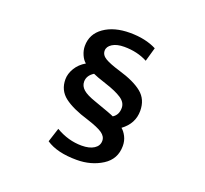

<svg xmlns="http://www.w3.org/2000/svg" viewBox="-143 -955 1286 1204"><g transform="rotate(20 500.0 -352.5)"><path d="M705.1 -746.1 678.7 -653.3Q610.4 -689.5 523.4 -689.5Q473.6 -689.5 444.3 -670.9Q415 -652.3 415 -625Q415 -595.7 445.8 -577.1Q476.6 -558.6 544.9 -538.1Q648.4 -507.8 701.2 -464.8Q753.9 -421.9 753.9 -345.7Q753.9 -260.7 679.7 -206.1Q698.2 -191.4 712.4 -163.6Q726.6 -135.7 726.6 -101.6Q726.6 -13.7 653.3 32.7Q580.1 79.1 483.4 79.1Q352.5 79.1 279.3 29.3L309.6 -64.5Q392.6 -15.6 482.4 -15.6Q534.2 -15.6 564.5 -35.2Q594.7 -54.7 594.7 -87.9Q594.7 -117.2 565.4 -137.7Q536.1 -158.2 462.9 -181.6Q355.5 -213.9 300.3 -256.3Q245.1 -298.8 245.1 -372.1Q245.1 -409.2 267.6 -446.8Q290 -484.4 332 -508.8Q313.5 -523.4 300.8 -552.2Q288.1 -581.1 288.1 -610.4Q288.1 -690.4 355 -737.3Q421.9 -784.2 527.3 -784.2Q630.9 -784.2 705.1 -746.1ZM402.3 -465.8Q360.4 -439.5 360.4 -398.4Q360.4 -369.1 384.8 -347.2Q409.2 -325.2 469.7 -304.7Q586.9 -263.7 603.5 -254.9Q638.7 -276.4 638.7 -323.2Q638.7 -360.4 600.6 -385.3Q562.5 -410.2 493.2 -432.6Q423.8 -455.1 402.3 -465.8Z"/></g></svg>

Font: GenEi Gothic M Regular
Style: Bold
Weight: 700
Designer: o_tamon (Modified); [Source Han Sans]
Ryoko NISHIZUKA  (kana & ideographs); Paul D. Hunt (Latin, Greek & Cyrillic); Wenl
Version: Version 1.1a;Original Version 1.004